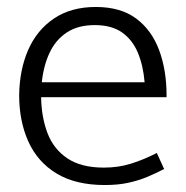

<svg xmlns="http://www.w3.org/2000/svg" viewBox="-20 -518 533 551"><path d="M458 -239V-244Q458 -317 436.5 -374.5Q415 -432 370.5 -465Q326 -498 255 -498Q184 -498 135 -465Q86 -432 61 -375Q36 -318 35 -245Q35 -170 61.5 -111.5Q88 -53 142.5 -20Q197 13 281 13Q319 13 348.5 6.5Q378 0 403 -10.5Q428 -21 451 -33L430 -79Q393 -60 356.5 -48.5Q320 -37 278 -37Q213 -37 173.5 -63.5Q134 -90 116.5 -135.5Q99 -181 98 -239ZM100 -282Q105 -330 122.5 -367Q140 -404 172 -425Q204 -446 252 -446Q300 -446 330 -425Q360 -404 375.5 -367Q391 -330 395 -282Z"/></svg>

Font: Catamaran Thin Light
Style: Regular
Weight: 300
Version: Version 2.000